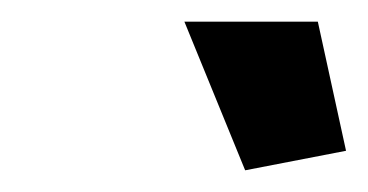

<svg xmlns="http://www.w3.org/2000/svg" viewBox="-20 -750 339 177"><path d="M150 -730H273L299 -611L206 -593Z"/></svg>

Font: Raleway
Style: Bold Italic
Weight: 700
Italic angle: -12°
Designer: Matt McInerney, Pablo Impallari, Rodrigo Fuenzalida
Foundry: Matt McInerney, Pablo Impallari, Rodrigo Fuenzalida
Version: Version 4.101;RELEASE